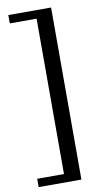

<svg xmlns="http://www.w3.org/2000/svg" viewBox="-105 -868 580 1066"><g transform="rotate(-10 185.5 -335.0)"><path d="M23 103H174V-773H23V-820H264V150H23Z"/></g></svg>

Font: Libre Baskerville
Style: Regular
Weight: 400
Designer: Pablo Impallari, Rodrigo Fuenzalida
Foundry: Pablo Impallari, Rodrigo Fuenzalida
Version: Version 1.000